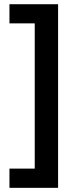

<svg xmlns="http://www.w3.org/2000/svg" viewBox="-20 -734 370 912"><path d="M24.9 158.2H255.9V-713.9H24.9V-623H145V66.9H24.9Z"/></svg>

Font: Noto Reveo Sans
Style: Regular
Weight: 600
Designer: Monotype Design Team
Foundry: Monotype Imaging Inc.
Version: Version 2.007